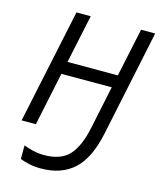

<svg xmlns="http://www.w3.org/2000/svg" viewBox="-138 -811 959 1157"><g transform="rotate(15 342.0 -232.0)"><path d="M229 250Q189 250 156.5 243Q124 236 98 226V141Q124 151 157 159Q190 167 226 167Q330 167 382 111Q434 55 459 -66L515 -333H201L131 0H42L193 -714H282L218 -412H532L596 -714H684L545 -51Q511 109 433 179.5Q355 250 229 250Z"/></g></svg>

Font: Noto IKEA Latin
Style: Italic
Weight: 400
Italic angle: -12°
Designer: Monotype Design Team
Foundry: Monotype Imaging Inc.
Version: Version 1.0